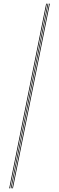

<svg xmlns="http://www.w3.org/2000/svg" viewBox="-20 -820 320 1040"><path d="M46 200 246 -800H250L50 200ZM30 200 230 -800H234L34 200ZM38 200 238 -800H242L42 200Z"/></svg>

Font: Big Shoulders Inline Display Thin Thin
Style: Regular
Weight: 250
Version: Version 2.002